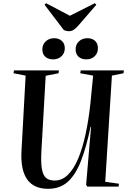

<svg xmlns="http://www.w3.org/2000/svg" viewBox="-20 -1172 811 1206"><path d="M641 -30 727 -18 725 0H528L521 -12L552 -376H549Q522 -246 488 -159.5Q454 -73 405 -29.5Q356 14 282 14Q102 14 115 -225L141 -697L65 -712L68 -730H350L348 -712L267 -696L240 -222Q236 -149 243.5 -109Q251 -69 270.5 -53.5Q290 -38 324 -38Q370 -38 407 -74.5Q444 -111 471.5 -177Q499 -243 518 -331.5Q537 -420 548 -524L565 -697L484 -712L487 -730H758L756 -712L683 -697ZM455 -862Q455 -893 476 -912.5Q497 -932 529 -932Q559 -932 577 -915.5Q595 -899 595 -869Q595 -838 574.5 -818.5Q554 -799 523 -799Q492 -799 473.5 -815.5Q455 -832 455 -862ZM246 -862Q246 -892 267 -912Q288 -932 320 -932Q350 -932 368.5 -915Q387 -898 387 -869Q387 -838 366 -818.5Q345 -799 314 -799Q283 -799 264.5 -815.5Q246 -832 246 -862ZM260 -1142 269 -1152 419 -1073 576 -1152 585 -1142 469 -1008Q441 -976 415 -976Q404 -976 396.5 -978Q389 -980 381 -983Z"/></svg>

Font: Literata 72pt SemiBold
Style: Italic
Weight: 600
Italic angle: -2°
Designer: Latin by Veronika Burian and Jose Scaglione. Greek by Irene Vlachou. Cyrillic by Vera Evstafieva
Foundry: TypeTogether
Version: Version 3.002